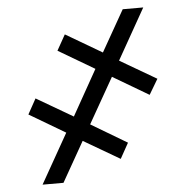

<svg xmlns="http://www.w3.org/2000/svg" viewBox="-49 -703 722 750"><g transform="rotate(-5 312.0 -327.5)"><path d="M394.5 -396 293.5 -218.3 434.6 -134.3 400.9 -73.7 258.8 -156.7 169.9 0H87.9L197.8 -194.3L56.6 -277.8L89.8 -337.9L232.9 -254.4L333 -432.6L191.4 -516.1L225.6 -577.1L367.7 -493.7L459.5 -655.3H540L427.7 -456.5L570.8 -373L535.2 -313Z"/></g></svg>

Font: Roboto21382017
Style: Regular
Weight: 400
Designer: Christian Robertson
Foundry: Google
Version: Version 2.138; 2017